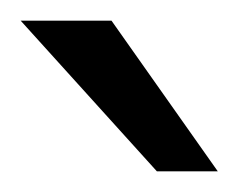

<svg xmlns="http://www.w3.org/2000/svg" viewBox="-20 -752 231 186"><path d="M132 -586 0 -732H88L191 -586Z"/></svg>

Font: Aspekta 300
Style: Regular
Weight: 300
Designer: Ivo Dolenc
Version: Version 2.000